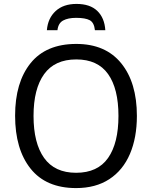

<svg xmlns="http://www.w3.org/2000/svg" viewBox="-20 -949 775 979"><path d="M368 10Q215 10 136 -89Q57 -188 57 -359Q57 -529 136 -627Q215 -725 369 -725Q518 -725 598 -626.5Q678 -528 678 -358Q678 -247 642.5 -164Q607 -81 537.5 -35.5Q468 10 368 10ZM368 -68Q478 -68 531 -143.5Q584 -219 584 -358Q584 -497 531 -571.5Q478 -646 369 -646Q259 -646 205 -571Q151 -496 151 -358Q151 -219 205 -143.5Q259 -68 368 -68ZM517 -795H464Q460 -834 437.5 -846Q415 -858 368 -858Q327 -858 302 -844.5Q277 -831 273 -795H219Q224 -856 263.5 -892.5Q303 -929 370 -929Q439 -929 476 -893.5Q513 -858 517 -795Z"/></svg>

Font: Noto Sans Display
Style: Regular
Weight: 400
Designer: Monotype Design team
Foundry: Monotype Imaging Inc.
Version: Version 1.000